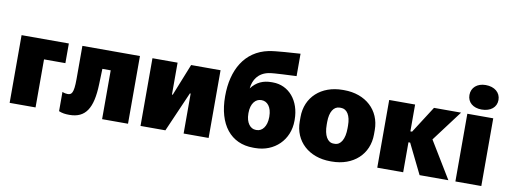

<svg xmlns="http://www.w3.org/2000/svg" viewBox="-62 -1098 3842 1452"><g transform="rotate(10 1859.0 -372.0)"><path d="M48 0H247V-369H411V-520H48Z M508 11C632 11 684 -70 690 -255L694 -375H758V0H957V-520H515V-265C515 -153 497 -142 467 -142C460 -142 441 -144 427 -151V-3C453 8 477 11 508 11Z M1053 0H1244L1378 -307H1384V0H1576V-520H1350L1252 -275H1246V-520H1053Z M1920 14H1935C2083 14 2193 -93 2193 -241V-248C2193 -396 2104 -498 1982 -498H1972C1908 -498 1857 -476 1817 -423C1823 -489 1860 -547 1939 -562C1980 -570 2104 -573 2150 -576V-748C2095 -744 1964 -737 1909 -726C1730 -689 1644 -535 1644 -333C1644 -115 1748 14 1920 14ZM1916 -122C1875 -122 1840 -163 1840 -234V-239C1840 -313 1877 -351 1918 -351H1922C1964 -351 2000 -313 2000 -239V-234C2000 -163 1965 -122 1924 -122Z M2513 14H2523C2689 14 2803 -91 2803 -243V-277C2803 -429 2689 -534 2523 -534H2513C2347 -534 2233 -429 2233 -277V-243C2233 -91 2347 14 2513 14ZM2513 -122C2467 -122 2438 -172 2438 -254V-275C2438 -352 2467 -398 2513 -398H2523C2569 -398 2598 -352 2598 -275V-254C2598 -172 2569 -122 2523 -122Z M2871 0H3070V-230H3083L3196 0H3417L3245 -283L3423 -520H3215L3083 -314H3070V-520H2871Z M3571 -570C3640 -570 3685 -607 3685 -663C3685 -720 3639 -758 3571 -758C3506 -758 3462 -720 3462 -663C3462 -607 3505 -570 3571 -570ZM3471 0H3670V-520H3471Z"/></g></svg>

Font: Fixel Text Black
Style: Regular
Weight: 900
Width: 4
Designer: AlfaBravo + MacPaw
Foundry: Kyrylo Tkachov, Marchela Mozhyna, Serhii Makarenko, Maria Weinstein, Zakhar Kryvoshyya
Version: Version 1.211